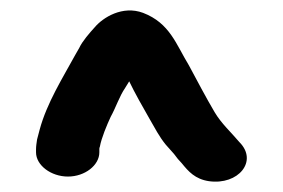

<svg xmlns="http://www.w3.org/2000/svg" viewBox="-20 -661 549 373"><path d="M173 -365V-371C173 -373 173 -374 174 -376C177 -393 188 -419 195 -434C205 -452 212 -474 223 -490L231 -503C241 -482 259 -450 270 -431C281 -412 289 -396 302 -380L318 -362C323 -355 328 -349 333 -344C346 -328 359 -313 386 -309C443 -301 482 -348 445 -385C429 -404 410 -421 397 -443C381 -470 362 -506 347 -534C322 -575 310 -616 258 -636C218 -651 180 -627 164 -608C154 -597 140 -581 134 -568L126 -554C102 -510 71 -461 57 -409L52 -390C51 -383 50 -377 50 -371V-365C50 -340 79 -318 112 -318C145 -318 173 -340 173 -365Z"/></svg>

Font: Blanket
Style: Sik
Weight: 700
Foundry: Cannot Into Space Fonts
Version: Version 0.9